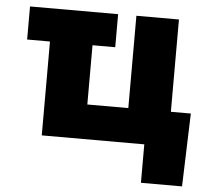

<svg xmlns="http://www.w3.org/2000/svg" viewBox="-50 -569 836 777"><g transform="rotate(5 368.5 -180.0)"><path d="M398.9 -515.6V-381.3H306.6V-140.6H473.1V-515.6H646V-140.6H727.1L717.3 156.2H550.3V0H133.8V-381.3H41V-515.6Z"/></g></svg>

Font: Inter Display Extra Bold
Style: Regular
Weight: 800
Designer: Rasmus Andersson
Foundry: rsms
Version: Version 4.000;git-4fc901f